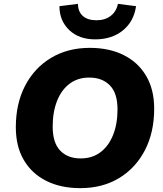

<svg xmlns="http://www.w3.org/2000/svg" viewBox="-20 -964 847 995"><path d="M396 11Q295 11 220 -26.5Q145 -64 103.5 -134.5Q62 -205 62 -305Q62 -427 110 -519.5Q158 -612 244.5 -664Q331 -716 445 -716Q546 -716 621 -678.5Q696 -641 737.5 -570.5Q779 -500 779 -401Q779 -278 731 -185.5Q683 -93 597 -41Q511 11 396 11ZM398 -143Q458 -143 500.5 -175Q543 -207 566 -264.5Q589 -322 589 -397Q589 -481 549.5 -521.5Q510 -562 442 -562Q383 -562 340.5 -530Q298 -498 275.5 -440.5Q253 -383 253 -308Q253 -224 292 -183.5Q331 -143 398 -143ZM473 -760Q389 -760 338.5 -808.5Q288 -857 288 -932L384 -944Q384 -904 409 -881.5Q434 -859 480 -859Q524 -859 553.5 -881.5Q583 -904 591 -944L685 -932Q674 -853 617 -806.5Q560 -760 473 -760Z"/></svg>

Font: Nunito Sans Black
Style: Italic
Weight: 900
Italic angle: -9°
Designer: Vernon Adams
Foundry: Vernon Adams
Version: Version 3.006; ttfautohint (v1.8.3)